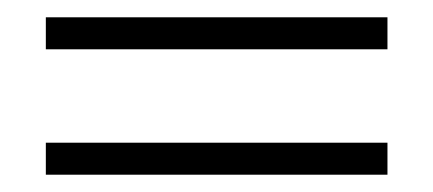

<svg xmlns="http://www.w3.org/2000/svg" viewBox="-20 -461 501 222"><path d="M33 -441H428V-404H33ZM33 -296H428V-259H33Z"/></svg>

Font: Phudu SemiBold
Style: Regular
Weight: 600
Version: Version 1.005;gftools[0.9.23]